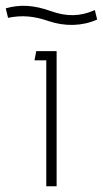

<svg xmlns="http://www.w3.org/2000/svg" viewBox="-83 -648 358 668"><path d="M114 -470H43L37 -438H78V0H114ZM-63 -619 -55 -586C-6 -596 35 -592 85 -575C143 -555 204 -557 255 -580L247 -613C196 -590 149 -590 95 -609C34 -631 -14 -633 -63 -619Z"/></svg>

Font: Kreadon Extra Light
Style: Regular
Weight: 200
Designer: kohakuno
Foundry: StudioGnu
Version: Version 1.000;Glyphs 3.1.2 (3151)